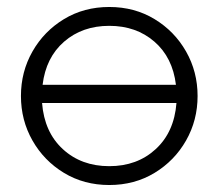

<svg xmlns="http://www.w3.org/2000/svg" viewBox="-20 -515 626 550"><path d="M293 15Q220.5 15 163.2 -19.8Q106 -54.5 73 -112.5Q40 -170.5 40 -240Q40 -309.5 73 -367.5Q106 -425.5 163.2 -460.2Q220.5 -495 293 -495Q365.5 -495 422.8 -460.2Q480 -425.5 513 -367.5Q546 -309.5 546 -240Q546 -170.5 513 -112.5Q480 -54.5 422.8 -19.8Q365.5 15 293 15ZM293 -441Q216 -441 163.8 -395.8Q111.5 -350.5 102 -272H484Q474.5 -350.5 422.2 -395.8Q370 -441 293 -441ZM293 -39Q373 -39 426 -87.8Q479 -136.5 485.5 -220H100.5Q107 -136.5 160 -87.8Q213 -39 293 -39Z"/></svg>

Font: Geologica Thin
Style: Regular
Weight: 100
Designer: Sindre Bremnes, Frode Helland
Foundry: Monokrom Skriftforlag AS
Version: Version 1.010; ttfautohint (v1.8.4.7-5d5b);gftools[0.9.28]